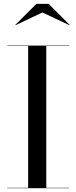

<svg xmlns="http://www.w3.org/2000/svg" viewBox="-20 -990 402 1010"><path d="M203 -924.5 345 -857.5 346 -859.5 236 -969.5H171L61 -859.5L62 -857.5ZM18.5 -2V0H343.5V-2H223.5V-748H343.5V-750H18.5V-748H128V-2Z"/></svg>

Font: Bodoni* 96pt
Style: Regular
Weight: 400
Version: Version 2.3